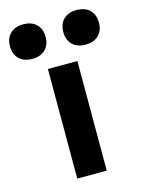

<svg xmlns="http://www.w3.org/2000/svg" viewBox="-179 -813 650 880"><g transform="rotate(-15 146.0 -373.5)"><path d="M76 0V-520H216V0ZM20 -583Q-20 -583 -42.5 -605Q-65 -627 -65 -665Q-65 -703 -42.5 -725Q-20 -747 20 -747Q59 -747 81.5 -725Q104 -703 104 -665Q104 -627 81.5 -605Q59 -583 20 -583ZM272 -583Q233 -583 210.5 -605Q188 -627 188 -665Q188 -703 210.5 -725Q233 -747 272 -747Q312 -747 334.5 -725Q357 -703 357 -665Q357 -627 334.5 -605Q312 -583 272 -583Z"/></g></svg>

Font: M PLUS 2
Style: Bold
Weight: 700
Designer: Coji Morishita
Foundry: UNDERFOREST DESIGN
Version: Version 1.001